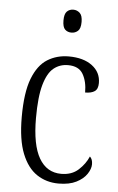

<svg xmlns="http://www.w3.org/2000/svg" viewBox="-54 -786 512 834"><g transform="rotate(5 202.0 -369.0)"><path d="M233 10Q180 10 138.5 -17.5Q97 -45 73 -105Q49 -165 49 -264Q49 -371 72.5 -432Q96 -493 137 -518.5Q178 -544 230 -544Q294 -544 332 -515.5Q370 -487 370 -440Q370 -414 355.5 -404Q341 -394 314 -394Q314 -442 295.5 -474Q277 -506 230 -506Q194 -506 167.5 -484.5Q141 -463 126 -410.5Q111 -358 111 -265Q111 -148 144.5 -90.5Q178 -33 241 -33Q287 -33 316 -59.5Q345 -86 359 -119Q371 -108 371 -86Q371 -66 356 -43.5Q341 -21 310.5 -5.5Q280 10 233 10ZM232 -648Q215 -648 204 -658.5Q193 -669 193 -698Q193 -726 204 -737Q215 -748 232 -748Q248 -748 260 -737Q272 -726 272 -698Q272 -669 260 -658.5Q248 -648 232 -648Z"/></g></svg>

Font: Noto Serif Condensed Light
Style: Regular
Weight: 300
Width: 3
Designer: Monotype Design Team
Foundry: Monotype Imaging Inc.
Version: Version 2.013